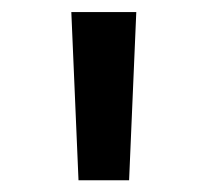

<svg xmlns="http://www.w3.org/2000/svg" viewBox="-20 -748 353 326"><path d="M113.3 -441.9 101.1 -727.5H211.4L199.2 -441.9Z"/></svg>

Font: Inter Medium
Style: Regular
Weight: 500
Designer: Rasmus Andersson
Foundry: rsms
Version: Version 4.001;git-9221beed3